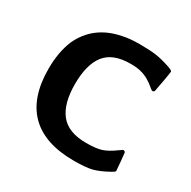

<svg xmlns="http://www.w3.org/2000/svg" viewBox="-159 -859 1021 1025"><g transform="rotate(30 351.5 -346.5)"><path d="M423 11Q243 11 152 -79.5Q61 -170 61 -347Q61 -450 93 -527Q156 -663 313 -694Q356 -704 416 -704Q482 -704 519.5 -698.5Q557 -693 608 -676Q634 -667 635 -660Q635 -653 624 -592L612 -528L609 -524Q604 -521 601 -521Q596 -521 587 -529Q539 -571 493 -582Q469 -589 428 -589Q319 -589 271.5 -528Q224 -467 224 -347Q224 -227 273 -165.5Q322 -104 432 -104Q492 -104 525.5 -114.5Q559 -125 604 -158Q607 -160 610 -162Q613 -164 615 -165.5Q617 -167 619 -168L621 -170Q625 -172 630.5 -169.5Q636 -167 637 -163Q638 -160 642.5 -109Q647 -58 647 -54Q646 -49 628 -39Q572 -8 534 1.5Q496 11 423 11Z"/></g></svg>

Font: MathJax_SansSerif
Style: Bold
Weight: 700
Version: Version 1.1